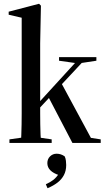

<svg xmlns="http://www.w3.org/2000/svg" viewBox="-20 -758 564 1018"><path d="M30 0V-19L121 -32H165L254 -19V0ZM91 0Q92 -18 93 -43.5Q94 -69 94.5 -98.5Q95 -128 95 -157Q95 -186 95 -211V-664L26 -680V-696L187 -738L197 -728L193 -528V-211Q193 -186 193 -157Q193 -128 193.5 -98.5Q194 -69 195 -43.5Q196 -18 198 0ZM144 -136V-174H149L278 -315L406 -455H442ZM364 0 234 -249 305 -318 462 -27 514 -19V0ZM293 -436V-455H491V-436L405 -423H385ZM331 117Q331 147 319 170Q307 193 285 210Q263 227 232 240L223 219Q247 208 262.5 196Q278 184 295 160L294 171Q263 161 247 145Q231 129 231 107Q231 85 245.5 71Q260 57 280 57Q292 57 302.5 60.5Q313 64 323 71Q328 81 329.5 94.5Q331 108 331 117Z"/></svg>

Font: Source Serif 4 60pt SemiBold
Style: Regular
Weight: 600
Version: Version 4.004;hotconv 1.0.116;makeotfexe 2.5.65601